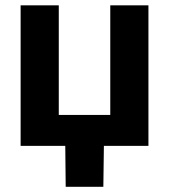

<svg xmlns="http://www.w3.org/2000/svg" viewBox="-20 -556 644 732"><path d="M58.6 0V-535.6H204.1V-117.7H400.4V-535.6H545.9V0ZM230.5 156.2 228.5 -31.2H376.5L374 156.2Z"/></svg>

Font: Inter 20pt
Style: Bold
Weight: 700
Version: Version 4.001;git-66647c0bb